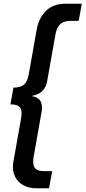

<svg xmlns="http://www.w3.org/2000/svg" viewBox="-20 -758 459 1030"><path d="M175 252Q134 252 104 235Q74 218 59.5 187Q45 156 51 114L94 -128Q97 -147 95 -163Q93 -179 79.5 -188.5Q66 -198 36 -198L52 -288Q90 -288 108.5 -304Q127 -320 134 -358L177 -600Q188 -661 226.5 -699.5Q265 -738 331 -738H419L402 -646H357Q323 -646 303.5 -628.5Q284 -611 278 -576L233 -323Q228 -293 209.5 -272Q191 -251 149 -243Q185 -236 197 -216Q209 -196 204 -163L159 91Q157 109 159.5 125Q162 141 175 150.5Q188 160 216 160H260L243 252Z"/></svg>

Font: Gantari SemiBold
Style: Italic
Weight: 600
Italic angle: -10°
Designer: Anugrah Pasau
Foundry: Lafontype
Version: Version 1.000